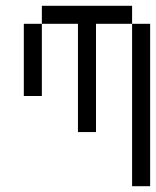

<svg xmlns="http://www.w3.org/2000/svg" viewBox="-20 -645 540 665"><path d="M437.5 -562.5V0H500V-562.5ZM250 -562.5Q250 -562.5 250 -187.5H312.5Q312.5 -187.5 312.5 -562.5H437.5V-625H125V-562.5H62.5Q62.5 -562.5 62.5 -312.5H125Q125 -312.5 125 -562.5Z"/></svg>

Font: UnifontExMono
Style: Regular
Weight: 500
Version: Version 15.0.06